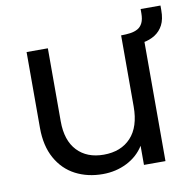

<svg xmlns="http://www.w3.org/2000/svg" viewBox="-75 -717 804 800"><g transform="rotate(-10 327.5 -317.0)"><path d="M563 -548V0H472V-81Q446 -39 399.5 -15.5Q353 8 297 8Q233 8 182 -18.5Q131 -45 101.5 -98Q72 -151 72 -227V-548H162V-239Q162 -158 203 -114.5Q244 -71 315 -71Q388 -71 430 -116Q472 -161 472 -247V-548ZM571 -642H655V-622Q655 -584 642.5 -560Q630 -536 608 -522Q586 -508 557 -503Q528 -498 496 -498Q494 -501 486.5 -511Q479 -521 474 -528L472 -548Q493 -548 511 -550.5Q529 -553 542.5 -560.5Q556 -568 563.5 -583.5Q571 -599 571 -624Z"/></g></svg>

Font: Fz Poppins
Style: Regular
Weight: 400
Designer: Ninad Kale (Devanagari), Jonny Pinhorn (Latin)
Foundry: Indian Type Foundry
Version: Vit hóa bi Vntype.Com & FontZin.Com